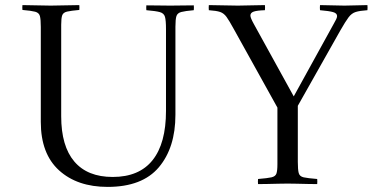

<svg xmlns="http://www.w3.org/2000/svg" viewBox="-20 -721 1462 753"><path d="M68 -701Q90 -701 124 -700Q158 -699 179 -699Q200 -699 234.5 -700Q269 -701 291 -701Q292 -692 291 -682Q258 -679 243 -675.5Q228 -672 224 -661Q220 -650 220 -624V-265Q220 -148 271.5 -87.5Q323 -27 422 -27Q526 -27 578.5 -93Q631 -159 631 -286V-607Q631 -641 627 -655Q623 -669 607 -673.5Q591 -678 554 -681Q553 -691 554 -700Q574 -700 602.5 -699.5Q631 -699 648 -699Q666 -699 693 -699.5Q720 -700 740 -700Q741 -691 740 -681Q706 -678 691 -674Q676 -670 672 -658Q668 -646 668 -616V-271Q668 -142 603 -65Q538 12 402 12Q283 12 211.5 -53Q140 -118 140 -243V-615Q140 -645 136.5 -658Q133 -671 118 -675Q103 -679 68 -682Q67 -691 68 -701Z M1315 -602 1148 -306V-86Q1148 -56 1151.5 -42.5Q1155 -29 1171 -25.5Q1187 -22 1224 -19Q1225 -9 1224 1Q1209 1 1187 0.5Q1165 0 1143.5 -0.5Q1122 -1 1108 -1Q1094 -1 1072.5 -0.5Q1051 0 1029 0.5Q1007 1 992 1Q991 -9 992 -19Q1029 -22 1044.5 -25.5Q1060 -29 1064 -40Q1068 -51 1068 -77V-299L897 -607Q879 -640 868.5 -654.5Q858 -669 843.5 -674Q829 -679 799 -681Q798 -691 799 -701Q825 -701 855.5 -700Q886 -699 913 -699Q936 -699 964.5 -700Q993 -701 1019 -701Q1020 -691 1019 -681Q988 -680 975 -675.5Q962 -671 962 -660Q962 -651 976 -626L1132 -343L1288 -626Q1295 -638 1298.5 -645.5Q1302 -653 1302 -658Q1302 -669 1286.5 -673.5Q1271 -678 1235 -681Q1234 -691 1235 -701Q1253 -701 1283 -700Q1313 -699 1331 -699Q1354 -699 1376.5 -700Q1399 -701 1421 -701Q1422 -691 1421 -681Q1391 -679 1375 -674Q1359 -669 1347 -653Q1335 -637 1315 -602Z"/></svg>

Font: Castoro Titling
Style: Regular
Weight: 400
Version: Version 2.04